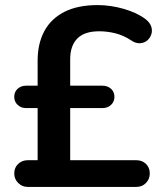

<svg xmlns="http://www.w3.org/2000/svg" viewBox="-20 -735 640 755"><path d="M89 0Q67 0 51.5 -15.5Q36 -31 36 -53Q36 -76 51.5 -90.5Q67 -105 89 -105H152L128 -84V-335L151 -310H82Q63 -310 49.5 -322.5Q36 -335 36 -354Q36 -374 49.5 -386Q63 -398 82 -398H151L128 -371V-497Q128 -563 154 -612Q180 -661 232.5 -688Q285 -715 364 -715Q415 -715 467 -700Q519 -685 552 -660Q569 -647 574.5 -631Q580 -615 575 -600Q570 -585 558.5 -575.5Q547 -566 530.5 -565Q514 -564 496 -576Q466 -596 434 -604Q402 -612 370 -612Q312 -612 284 -583.5Q256 -555 256 -502V-374L243 -398H383Q403 -398 416.5 -386Q430 -374 430 -354Q430 -335 416.5 -322.5Q403 -310 383 -310H256V-105H516Q539 -105 554 -90.5Q569 -76 569 -53Q569 -31 554 -15.5Q539 0 516 0Z"/></svg>

Font: Nunito ExtraLight
Style: Regular
Weight: 200
Designer: Vernon Adams
Foundry: Vernon Adams
Version: Version 3.602